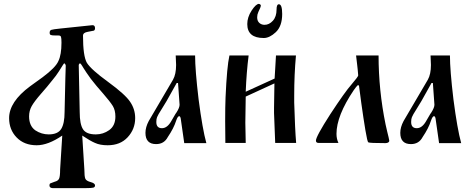

<svg xmlns="http://www.w3.org/2000/svg" viewBox="-20 -737 2428 990"><path d="M292 -590Q360 -597 455 -607Q462 -608 466 -604Q470 -600 470 -592Q470 -582 464 -579Q457 -577 433 -573Q408 -569 408 -553Q408 -448 428 -413Q450 -378 537 -315Q626 -250 651 -212Q677 -174 677 -128Q677 -71 638 -29Q600 12 535 12Q496 12 470 0Q446 -10 404 -38L415 137Q415 173 420 184.5Q425 196 448 202Q470 208 470 219Q470 228 461 230.5Q452 233 422 233H251Q235 232 235 219Q235 211 239.5 208.5Q244 206 262 200Q279 196 284.5 184.5Q290 173 290 137L301 -38Q228 12 169 12Q105 12 66 -28Q27 -68 27 -128Q27 -212 135 -292L200 -339Q267 -389 281 -422Q297 -455 297 -517Q297 -540 294.5 -547Q292 -554 282 -554H269Q248 -554 242 -556.5Q236 -559 236 -568Q236 -580 244.5 -583Q253 -586 292 -590ZM313 -159 317 -334 319 -399Q319 -404 312 -411Q310 -411 303.5 -400.5Q297 -390 283 -368Q269 -346 252 -326Q223 -289 191 -253Q157 -214 143.5 -190Q130 -166 130 -137Q130 -88 162 -65Q194 -44 231 -44Q278 -44 295.5 -72Q313 -100 313 -159ZM391 -159Q391 -97 408 -70.5Q425 -44 474 -44Q512 -44 543 -66Q575 -89 575 -136Q575 -168 562 -190Q547 -214 513 -253Q474 -297 448 -331Q435 -349 425.5 -363Q416 -377 411.5 -384.5Q407 -392 403.5 -397.5Q400 -403 398.5 -405Q397 -407 396 -408Q395 -409 392 -411Q386 -405 386 -402Z M1044 1H930Q918 -83 913 -118Q911 -138 904 -138Q896 -138 888 -114Q876 -76 845 -30Q826 6 785 6Q730 6 730 -52Q730 -81 747 -113Q755 -128 809.5 -219.5Q864 -311 872 -326Q888 -354 888 -402L886 -451H986Q986 -376 1004 -225Q1024 -71 1044 1ZM898 -309H891L839 -216L814 -175Q794 -144 790 -133Q786 -124 786 -108Q786 -76 815 -76Q843 -76 864 -114L885 -150L890 -157Q906 -182 906 -197Z M1247 -239Q1247 -230 1246 -172Q1245 -114 1245 -104L1247 0H1142Q1141 -52 1141 -113Q1141 -187 1143 -235Q1150 -394 1163 -451H1262Q1251 -365 1247 -264L1396 -332Q1396 -342 1399.5 -390.5Q1403 -439 1403 -451H1506Q1497 -352 1497 -244Q1497 -224 1497 -208Q1501 -70 1507 0H1399Q1394 -110 1393 -154Q1393 -167 1393 -182Q1393 -207 1395 -307ZM1340 -541Q1255 -541 1255 -613Q1255 -648 1277 -682Q1300 -717 1315 -717Q1325 -715 1325 -707L1322 -697L1312 -675Q1306 -662 1306 -648Q1306 -629 1317 -619Q1328 -609 1344 -609Q1368 -609 1387 -630Q1406 -651 1406 -688Q1406 -715 1418 -715Q1435 -715 1435 -665Q1435 -602 1402 -571Q1370 -541 1340 -541Z M1816 -451H1932Q1932 -272 1968 -96Q1973 -72 1977 -56.5Q1981 -41 1983.5 -30Q1986 -19 1987 -13Q1988 -7 1982.5 -3Q1977 1 1968 1Q1886 1 1879 -3Q1874 -6 1864 -66Q1854 -126 1843 -205Q1834 -277 1831 -296L1825 -298Q1818 -292 1804 -272Q1715 -140 1715 -47Q1715 -21 1725 0H1623Q1609 0 1609 -12Q1609 -33 1683 -148Q1759 -264 1792 -301Q1827 -342 1827 -348Q1827 -356 1824.5 -377Q1822 -398 1822 -400Z M2358 1H2244Q2232 -83 2227 -118Q2225 -138 2218 -138Q2210 -138 2202 -114Q2190 -76 2159 -30Q2140 6 2099 6Q2044 6 2044 -52Q2044 -81 2061 -113Q2069 -128 2123.5 -219.5Q2178 -311 2186 -326Q2202 -354 2202 -402L2200 -451H2300Q2300 -376 2318 -225Q2338 -71 2358 1ZM2212 -309H2205L2153 -216L2128 -175Q2108 -144 2104 -133Q2100 -124 2100 -108Q2100 -76 2129 -76Q2157 -76 2178 -114L2199 -150L2204 -157Q2220 -182 2220 -197Z"/></svg>

Font: Pochaevsk Unicode
Style: Normal
Weight: 400
Version: Version 1.1